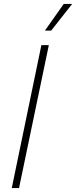

<svg xmlns="http://www.w3.org/2000/svg" viewBox="-20 -959 388 979"><path d="M40 0 191 -729H229L77 0ZM209 -803 305 -939H348L241 -803Z"/></svg>

Font: Mona Sans ExtraLight
Style: Italic
Weight: 200
Italic angle: -11.6951°
Designer: Deni Anggara
Foundry: GitHub
Version: Version 2.000